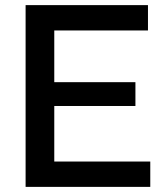

<svg xmlns="http://www.w3.org/2000/svg" viewBox="-20 -730 643 750"><path d="M567 -99V0H80V-710H558V-611H192V-409H509V-316H192V-99Z"/></svg>

Font: Oxford Sans SemiBold
Style: Regular
Weight: 600
Designer: Matt McInerney, Pablo Impallari, Rodrigo Fuenzalida
Foundry: Matt McInerney, Pablo Impallari, Rodrigo Fuenzalida
Version: Version 3.000g; ttfautohint (v1.5) -l 8 -r 28 -G 28 -x 14 -D